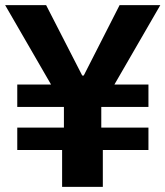

<svg xmlns="http://www.w3.org/2000/svg" viewBox="-21 -725 642 745"><path d="M220 0V-143H46V-230H227V-310H46V-397H199L184 -385L-1 -705H158L298 -432H304L443 -705H601L416 -385L400 -397H555V-310H372V-230H555V-143H378V0Z"/></svg>

Font: Nunito Sans 6pt ExtraBold
Style: Regular
Weight: 800
Version: Version 3.101;gftools[0.9.27]